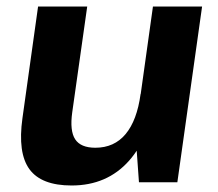

<svg xmlns="http://www.w3.org/2000/svg" viewBox="-20 -560 669 590"><path d="M202 -215Q194 -158 211 -132Q228 -106 273 -106Q331 -106 366 -148Q401 -190 412 -271L473 -346L465 -287Q444 -142 376.5 -66Q309 10 200 10Q107 10 70.5 -40Q34 -90 49 -197L97 -540H248ZM525 0H407L396 -154L450 -540H601Z"/></svg>

Font: Pathway Extreme SemiCondensed
Style: Bold Italic
Weight: 700
Width: 4
Italic angle: -8°
Version: Version 1.001;gftools[0.9.26]